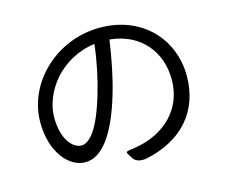

<svg xmlns="http://www.w3.org/2000/svg" viewBox="-102 -849 1184 1005"><g transform="rotate(-15 490.0 -346.5)"><path d="M337 -193C312 -156 287 -139 264 -139C220 -139 163 -194 163 -318C163 -384 192 -458 244 -518C297 -577 372 -623 466 -635C456 -545 436 -452 412 -371C387 -288 362 -230 337 -193ZM211 -590C133 -517 86 -417 86 -311C86 -149 173 -49 261 -49C352 -49 429 -152 489 -354C516 -445 535 -545 548 -637C714 -622 809 -500 809 -352C809 -182 686 -89 561 -61C543 -57 520 -53 496 -50C483 -49 480 -42 486 -33L499 -12L501 -9C513 11 538 21 574 15C775 -27 890 -159 890 -349C890 -548 744 -710 515 -710C395 -710 288 -663 211 -590Z"/></g></svg>

Font: GenSenRounded2 TW R
Style: Regular
Weight: 400
Version: Version 2.100;PS 2.1;hotconv 16.6.51;makeotf.lib2.5.65220 DE